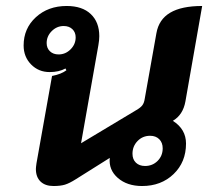

<svg xmlns="http://www.w3.org/2000/svg" viewBox="-20 -613 696 642"><path d="M100 -48Q100 -53 102 -67L154 -359Q185 -365 202 -378L199 -384Q177 -372 146 -372Q109 -372 84 -397.5Q59 -423 59 -461Q59 -518 100 -555.5Q141 -593 203 -593Q255 -593 283.5 -566Q312 -539 312 -492Q312 -479 309 -462L251 -134L436 -245Q450 -253 456 -261Q462 -269 464 -283L503 -502Q511 -548 549 -570.5Q587 -593 656 -593L600 -274Q592 -229 558 -209Q602 -181 602 -133Q602 -71 560.5 -31Q519 9 455 9Q405 9 374 -18Q343 -45 347 -85L234 -14Q212 0 197 4.5Q182 9 159 9Q131 9 115.5 -6Q100 -21 100 -48ZM233 -488Q233 -505 222 -515.5Q211 -526 193 -526Q170 -526 153 -509Q136 -492 136 -469Q136 -452 147 -441.5Q158 -431 176 -431Q199 -431 216 -448Q233 -465 233 -488ZM524 -117Q524 -136 512.5 -147.5Q501 -159 482 -159Q457 -159 440 -141.5Q423 -124 423 -99Q423 -80 434.5 -69Q446 -58 465 -58Q490 -58 507 -75Q524 -92 524 -117Z"/></svg>

Font: K2D ExtraBold
Style: Italic
Weight: 800
Italic angle: -10°
Designer: Katatrad Aksorn Co.,Ltd.
Foundry: Cadson Demak Co.,Ltd.
Version: Version 1.000; ttfautohint (v1.6)